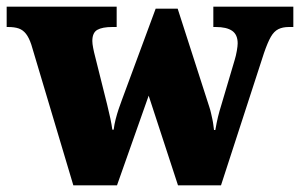

<svg xmlns="http://www.w3.org/2000/svg" viewBox="-26 -556 900 576"><path d="M68 -422Q61 -443 52 -454.5Q43 -466 30.5 -470.5Q18 -475 -2 -475H-6V-536H324V-475H311Q281 -475 266 -466.5Q251 -458 251 -433Q251 -425 253.5 -412Q256 -399 259 -388L284 -288Q290 -264 295.5 -242Q301 -220 305 -201Q309 -182 311 -167H315Q317 -183 321 -198.5Q325 -214 330 -229Q335 -244 340 -257L441 -530H507L602 -235Q605 -226 607 -217Q609 -208 611 -199Q613 -190 614 -181.5Q615 -173 616 -166H620Q624 -189 628 -205.5Q632 -222 638 -241L678 -376Q682 -389 684.5 -403.5Q687 -418 687 -426Q687 -452 670.5 -463.5Q654 -475 621 -475H614V-536H854V-475H841Q822 -475 809 -468.5Q796 -462 786.5 -445.5Q777 -429 766 -397L637 0H508L420 -269L325 0H194Z"/></svg>

Font: Noto Serif Hebrew Black
Style: Regular
Weight: 900
Version: Version 2.003